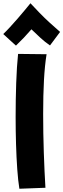

<svg xmlns="http://www.w3.org/2000/svg" viewBox="-52 -1111 389 1179"><path d="M67 48Q59 -1 54 -71.5Q49 -142 46.5 -224.5Q44 -307 44 -393Q44 -500 47.5 -601.5Q51 -703 59 -780L234 -778Q223 -710 218 -619Q213 -528 213 -412Q213 -294 217 -175Q221 -56 227 42ZM-32 -902Q-14 -919 9 -944Q32 -969 56 -996.5Q80 -1024 100.5 -1049Q121 -1074 135 -1091Q160 -1064 190.5 -1032.5Q221 -1001 254.5 -970.5Q288 -940 317 -915L255 -832Q223 -854 196.5 -878.5Q170 -903 141 -931Q116 -902 94.5 -879.5Q73 -857 46 -831Q44 -833 32 -843.5Q20 -854 5 -868Q-10 -882 -21 -892Q-32 -902 -32 -902Z"/></svg>

Font: KN Bobohei
Style: Bold
Weight: 700
Designer: Kingnam Type Foundry
Version: Version 1.710;March 18, 2023